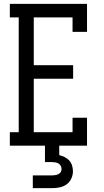

<svg xmlns="http://www.w3.org/2000/svg" viewBox="-20 -755 540 995"><path d="M31 0V-70H77V-665H31V-735H431V-590H356V-665H155V-417H359V-347H155V-70H356V-145H431V0ZM150 220V154H250Q258 154 266.5 152.5Q275 151 282.5 147.5Q290 144 294.5 137Q299 130 299 121Q299 113 295 105Q291 97 283.5 92.5Q276 88 267.5 86.5Q259 85 250 85H213V0H287V49Q301 52 315 59Q329 66 339 77Q349 88 353.5 103Q358 118 358 133Q358 152 349.5 170.5Q341 189 325 200.5Q309 212 289.5 216Q270 220 250 220Z"/></svg>

Font: Iosevka Curly Slab
Style: Regular
Weight: 400
Monospace: yes
Designer: Belleve Invis
Foundry: Belleve Invis
Version: Version 22.1.2; ttfautohint (v1.8.4)